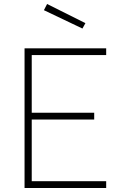

<svg xmlns="http://www.w3.org/2000/svg" viewBox="-20 -942 612 962"><path d="M103 0H512V-34H139V-343H452V-377H139V-666H512V-700H103ZM216 -922 200 -891 393 -799 408 -826Z"/></svg>

Font: TitilliumText22L
Style: 1 wt
Weight: 100
Designer: Campivisivi
Foundry: Campivisivi
Version: 1.000